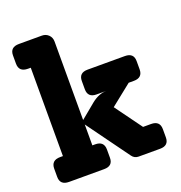

<svg xmlns="http://www.w3.org/2000/svg" viewBox="-133 -854 912 968"><g transform="rotate(-20 323.5 -370.0)"><path d="M562 -133Q609 -133 609 -88V-44Q609 0 562 0H447Q425 0 412 -18L247 -245V-133H262Q309 -133 309 -88V-44Q309 0 262 0H74Q26 0 26 -44V-88Q26 -133 74 -133H89V-607H74Q26 -607 26 -652V-696Q26 -740 74 -740H197Q218 -740 232.5 -726Q247 -712 247 -690V-269L327 -335Q367 -367 408 -367H355Q308 -367 308 -412V-456Q308 -500 355 -500H555Q602 -500 602 -456V-412Q602 -367 555 -367H527L414 -277L519 -133Z"/></g></svg>

Font: Solway ExtraBold
Style: Regular
Weight: 800
Designer: Mariya V. Pigoulevskaya
Foundry: The Northern Block Ltd.
Version: Version 1.000;hotconv 1.0.109;makeotfexe 2.5.65596